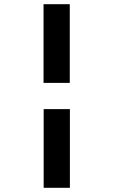

<svg xmlns="http://www.w3.org/2000/svg" viewBox="-20 -1020 540 915"><path d="M187.5 -1000H312.5V-625H187.5ZM188.1 -500H313.1V-125H188.1Z"/></svg>

Font: Amiga Topaz Unicode Rus
Style: Regular
Weight: 400
Designer: dMG of Trueschool and Divine Stylers
Foundry: dMG of Trueschool and Divine Stylers
Version: Version 1.1